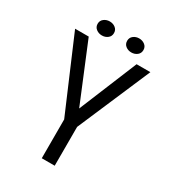

<svg xmlns="http://www.w3.org/2000/svg" viewBox="-207 -986 990 1099"><g transform="rotate(30 288.0 -436.5)"><path d="M536.5 -737.5 330 -256.5V0H244.5V-256.5L39 -737.5H129L305.5 -310H269.5L445.5 -737.5ZM190.5 -780.5Q169 -780.5 152.8 -793Q136.5 -805.5 136.5 -827Q136.5 -848 152.8 -860.5Q169 -873 190.5 -873Q212.5 -873 228.5 -860.5Q244.5 -848 244.5 -827Q244.5 -805.5 228.5 -793Q212.5 -780.5 190.5 -780.5ZM385 -780.5Q363.5 -780.5 347.5 -793Q331.5 -805.5 331.5 -827Q331.5 -848 347.5 -860.5Q363.5 -873 385 -873Q407 -873 423 -860.5Q439 -848 439 -827Q439 -805.5 423 -793Q407 -780.5 385 -780.5Z"/></g></svg>

Font: Epilogue
Style: Regular
Weight: 400
Designer: Tyler Finck
Foundry: Etcetera Type Co
Version: Version 2.112